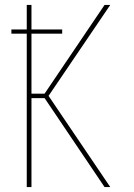

<svg xmlns="http://www.w3.org/2000/svg" viewBox="-20 -755 540 775"><path d="M88 0V-619H26V-636H88V-735H107V-636H231V-619H107V-377H160L402 -735H425L176 -368L425 0H402L160 -359H107V0Z"/></svg>

Font: Iosevka Term Curly Thin
Style: Regular
Weight: 100
Designer: Belleve Invis
Foundry: Belleve Invis
Version: Version 32.3.0